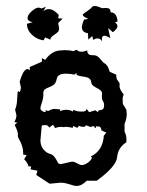

<svg xmlns="http://www.w3.org/2000/svg" viewBox="-20 -614 484 633"><path d="M173.8 -447.3 193.4 -448.7Q211.4 -448.7 220.2 -445.3L232.9 -449.7Q239.3 -443.4 248 -443.4Q256.3 -443.4 267.6 -447.8Q267.6 -432.1 283.2 -432.1H286.6Q294.9 -432.1 300 -429Q305.2 -425.8 309.1 -421.4Q313 -417 316.7 -412.4Q320.3 -407.7 325.2 -404.8Q335 -400.4 341.8 -377.4L363.3 -367.7V-365.2Q363.3 -357.9 365 -354Q366.7 -350.1 368.9 -347.4Q371.1 -344.7 372.8 -342.3Q374.5 -339.8 374.5 -335L374 -330.1Q374 -319.3 387.7 -302.7L384.3 -291.5L384.8 -272L396.5 -252.4L397.9 -238.8Q397.9 -222.2 390.6 -205.6V-180.2Q397 -168 397 -152.8L396.5 -145Q369.1 -127.4 366.2 -96.2Q363.3 -64.9 298.8 -18.1H265.6Q250 -1 231.9 -1Q226.6 -1 221.2 -2.7Q215.8 -4.4 209.5 -6.3Q203.1 -8.3 195.8 -10Q188.5 -11.7 179.2 -11.7L143.6 -8.3L99.6 -37.1L103.5 -51.3L80.6 -55.7L82.5 -62.5Q82.5 -65.9 79.1 -65.9L74.2 -64.9Q71.3 -77.6 59.6 -88.9L67.9 -103L56.6 -104V-106.9Q56.6 -120.1 53.7 -129.6Q50.8 -139.2 47.6 -145.8Q44.4 -152.3 41.5 -157.5Q38.6 -162.6 38.6 -167L39.1 -170.9Q39.1 -181.2 28.3 -202.1L37.1 -210L27.3 -211.4Q34.2 -224.1 34.2 -233.9L29.8 -252.9Q29.8 -254.4 30.8 -255.6Q31.7 -256.8 32.7 -260.3Q33.7 -263.7 34.9 -270.3Q36.1 -276.9 36.6 -289.6Q37.6 -314 40 -314L43.9 -310.1Q44.9 -310.1 46.9 -314.9Q48.8 -319.8 48.8 -326.7L44.9 -344.2Q46.4 -350.6 49.1 -357.9Q51.8 -365.2 54.9 -371.6Q58.1 -377.9 62 -382.1Q65.9 -386.2 70.3 -386.2Q74.2 -386.2 78.1 -382.3V-393.1L118.2 -410.6V-422.4L128.9 -416.5Q148.4 -443.4 173.8 -447.3ZM232.4 -373.5 224.6 -367.7Q212.9 -371.1 196.8 -371.1Q169.9 -371.1 167 -353.5Q164.1 -339.4 156.7 -334.2Q149.4 -329.1 141.8 -326.4Q134.3 -323.7 128.4 -319.8Q122.6 -315.9 122.6 -304.7L123 -304.2Q123 -295.4 121.6 -288.6Q120.1 -281.7 118.2 -276.1Q116.2 -270.5 114.7 -265.6Q113.3 -260.7 113.3 -255.9Q113.3 -250.5 124.5 -245.1L130.4 -244.6V-251L138.7 -248Q151.4 -254.9 158.2 -254.9L178.7 -253.4L177.7 -247.1Q187 -252 198.7 -252Q210 -252 221.2 -246.1L220.7 -252Q234.4 -246.1 247.6 -246.1Q258.3 -246.1 261.7 -248L266.1 -254.4L273.9 -244.1L294.4 -250.5L302.2 -244.6L306.2 -250.5Q318.4 -250.5 322.3 -258.3L323.2 -267.1Q323.2 -275.4 319.6 -280.3Q315.9 -285.2 315.9 -294.9L316.4 -304.7Q316.4 -312 311.3 -316.2Q306.2 -320.3 299.6 -323.7Q293 -327.1 287.4 -331.3Q281.7 -335.4 280.8 -343.3Q278.8 -357.9 260.5 -360.4Q242.2 -362.8 232.4 -366.7ZM161.6 -191.9 154.8 -202.6 142.1 -193.4Q138.2 -201.7 130.4 -201.7Q127.4 -201.7 124.5 -200.7Q123 -201.2 121.6 -201.2Q117.2 -201.2 117.2 -194.8L113.3 -151.4Q113.3 -123 139.2 -108.4Q150.9 -106 156.5 -100.1Q162.1 -94.2 165.3 -88.1Q168.5 -82 171.1 -77.4Q173.8 -72.8 180.7 -72.8L216.8 -81.1Q222.2 -81.1 226.6 -79.3Q231 -77.6 234.9 -75.4Q238.8 -73.2 242.4 -71.5Q246.1 -69.8 250 -69.8Q254.9 -69.8 260.7 -72.5Q266.6 -75.2 271.5 -79.1Q276.4 -83 279.5 -86.9Q282.7 -90.8 282.7 -93.3Q282.7 -96.2 279.3 -98.1Q318.8 -116.7 322.3 -166.5L330.6 -176.8L314.5 -184.1Q313.5 -197.3 303.7 -197.3Q302.7 -196.8 301.8 -196.8Q300.3 -196.8 298.3 -198.7L294.4 -190.9L288.6 -198.7L278.8 -195.3L263.2 -201.2Q261.7 -195.8 254.9 -195.8Q246.6 -195.8 240.2 -199.2L234.9 -192.4L221.2 -198.7L219.7 -192.4Q206.1 -195.8 197.8 -195.8Q193.4 -195.8 190.4 -194.8Q185.5 -195.8 181.2 -195.8Q171.4 -195.8 161.6 -191.9ZM123.5 -481Q101.6 -483.9 85.2 -499.5Q68.8 -515.1 68.8 -535.6L87.9 -540.5Q70.8 -544.4 70.8 -554.2Q70.8 -564.9 84.5 -576.9Q98.1 -588.9 106.9 -588.9Q112.3 -588.9 116.7 -585.9L131.3 -591.8L122.6 -576.7Q131.3 -584 140.6 -584Q156.2 -584 173.8 -564.9L171.9 -553.7L186.5 -552.7L171.9 -538.1L174.8 -521Q174.8 -512.7 170.7 -508.5Q166.5 -504.4 161.4 -501Q156.2 -497.6 151.6 -493.9Q147 -490.2 146 -483.4L128.9 -490.7ZM316.9 -477.1Q311.5 -487.3 302.2 -487.3Q294.9 -487.3 287.1 -482.4L284.2 -495.1L271 -483.4L270 -504.4Q250 -507.3 250 -524.4Q250 -532.7 256.8 -549.3L271 -551.8Q252.9 -559.6 252.9 -565.4Q252.9 -566.9 256.8 -569.8Q279.3 -585 282.2 -589.6Q285.2 -594.2 292.5 -594.2Q300.8 -594.2 316.4 -586.9L327.1 -587.9Q344.2 -587.9 344.2 -577.1L345.2 -573.2Q365.2 -573.2 367.7 -543L358.9 -540.5Q367.2 -534.7 367.2 -527.8Q367.2 -518.6 352.1 -507.8L336.4 -521.5L343.8 -488.3Q331.5 -496.1 324.2 -496.1Q315.9 -496.1 315.9 -484.9Z"/></svg>

Font: Truetypewriter PolyglOTT
Style: Regular
Weight: 400
Designer: Sergey Beatoff a.k.a. Sam_T
Version: Version 3.76